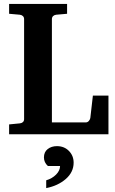

<svg xmlns="http://www.w3.org/2000/svg" viewBox="-20 -691 594 988"><path d="M538.1 0H26.9V-50.8L82 -56.2Q91.8 -57.1 97.9 -62.7Q104 -68.4 104 -78.1V-592.8Q104 -602.5 97.7 -608.4Q91.3 -614.3 82 -615.2L26.9 -620.1V-670.9H325.2V-620.1L269 -615.2Q259.8 -614.3 253.4 -608.4Q247.1 -602.5 247.1 -592.8V-61H420.9Q430.7 -61 437.3 -68.8Q443.8 -76.7 444.8 -84L458 -199.2H538.1ZM358.9 146Q358.9 194.8 318.6 230Q278.3 265.1 217.8 276.9V236.8Q248 228 268.6 207.3Q289.1 186.5 289.1 163.1H226.1Q206.1 144.5 206.1 119.1Q206.1 91.3 225.3 76.2Q244.6 61 272.9 61Q310.5 61 334.7 85.7Q358.9 110.4 358.9 146Z"/></svg>

Font: Veleka
Style: Bold
Weight: 700
Designer: Stefan Peev, Context Ltd, 2016; SIL International, 1997-2014.
Foundry: Stefan Peev, Context Ltd, 2016
Version: Version 1.000